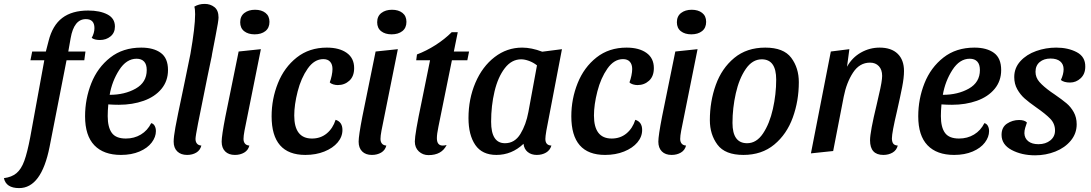

<svg xmlns="http://www.w3.org/2000/svg" viewBox="-103 -774 5593 984"><path d="M486 -638Q486 -606 463.5 -587.5Q441 -569 409 -569Q381 -569 367 -580Q381 -605 381 -630Q381 -676 337 -676Q276 -676 259 -578L247 -510H335L329 -465H238L151 -21Q109 190 -5 190Q-72 190 -83 139Q-43 134 -18.5 113.5Q6 93 21.5 50.5Q37 8 52 -71L124 -465H53L62 -510H132L146 -564Q166 -644 216 -682Q266 -720 349 -720Q409 -720 447.5 -700Q486 -680 486 -638Z M333 -178Q333 -267 365 -347.5Q397 -428 462 -479Q527 -530 621 -530Q684 -530 721 -503Q758 -476 758 -415Q758 -359 724.5 -318.5Q691 -278 633.5 -257.5Q576 -237 506 -237Q478 -237 452 -239Q449 -206 449 -179Q449 -122 470 -93Q491 -64 542 -64Q585 -64 619 -84.5Q653 -105 672 -143Q684 -140 690 -128.5Q696 -117 696 -102Q696 -72 674.5 -43.5Q653 -15 612 2.5Q571 20 517 20Q428 20 380.5 -29.5Q333 -79 333 -178ZM649 -415Q649 -444 635.5 -458.5Q622 -473 597 -473Q545 -473 508 -415.5Q471 -358 459 -288Q536 -288 592.5 -320Q649 -352 649 -415Z M787 -48Q787 -72 796 -122Q805 -172 835 -313Q835 -312 873 -498Q897 -636 897 -701Q897 -727 893 -740Q916 -754 946 -754Q975 -754 996 -737.5Q1017 -721 1017 -684Q1017 -667 1001.5 -588.5Q986 -510 984 -498Q983 -492 982 -485Q981 -478 979 -471L960 -380Q925 -208 912 -141.5Q899 -75 899 -62Q899 -47 906.5 -38Q914 -29 929 -28Q923 -4 903 8Q883 20 856 20Q824 20 805.5 2Q787 -16 787 -48Z M1128 -660Q1128 -691 1149.5 -707.5Q1171 -724 1204 -724Q1237 -724 1257.5 -708Q1278 -692 1278 -662Q1278 -631 1257 -614.5Q1236 -598 1202 -598Q1169 -598 1148.5 -614Q1128 -630 1128 -660ZM1033 -48Q1033 -78 1052 -176L1120 -510L1234 -522L1150 -104Q1145 -77 1145 -62Q1145 -47 1152.5 -38Q1160 -29 1175 -28Q1169 -4 1148.5 8Q1128 20 1101 20Q1069 20 1051 2Q1033 -16 1033 -48Z M1289 -178Q1289 -267 1321.5 -348Q1354 -429 1418 -479.5Q1482 -530 1572 -530Q1636 -530 1674 -503Q1712 -476 1712 -425Q1712 -383 1687.5 -360.5Q1663 -338 1628 -338Q1617 -338 1605 -341.5Q1593 -345 1587 -352Q1593 -367 1597 -386.5Q1601 -406 1601 -420Q1601 -444 1589 -457.5Q1577 -471 1554 -471Q1508 -471 1474 -422.5Q1440 -374 1422.5 -305.5Q1405 -237 1405 -182Q1405 -64 1496 -64Q1540 -64 1571.5 -90Q1603 -116 1617 -160Q1652 -149 1652 -108Q1652 -73 1627.5 -44Q1603 -15 1559.5 2.5Q1516 20 1462 20Q1289 20 1289 -178Z M1830 -660Q1830 -691 1851.5 -707.5Q1873 -724 1906 -724Q1939 -724 1959.5 -708Q1980 -692 1980 -662Q1980 -631 1959 -614.5Q1938 -598 1904 -598Q1871 -598 1850.5 -614Q1830 -630 1830 -660ZM1735 -48Q1735 -78 1754 -176L1822 -510L1936 -522L1852 -104Q1847 -77 1847 -62Q1847 -47 1854.5 -38Q1862 -29 1877 -28Q1871 -4 1850.5 8Q1830 20 1803 20Q1771 20 1753 2Q1735 -16 1735 -48Z M2023 -49Q2023 -87 2058 -253L2072 -322L2101 -465H2030L2034 -495Q2082 -513 2129 -543Q2176 -573 2212 -609H2243L2223 -510H2301L2292 -465H2213L2144 -125Q2136 -87 2136 -66Q2136 -28 2166 -28Q2176 -28 2186 -31Q2161 21 2093 21Q2064 21 2043.5 2Q2023 -17 2023 -49Z M2298 -169Q2298 -267 2333.5 -350Q2369 -433 2432 -481.5Q2495 -530 2573 -530Q2621 -530 2676 -509L2777 -522L2697 -104Q2692 -74 2692 -62Q2692 -29 2723 -28Q2716 -4 2695.5 8Q2675 20 2648 20Q2620 20 2601.5 5Q2583 -10 2580 -37Q2520 20 2441 20Q2368 20 2333 -31Q2298 -82 2298 -169ZM2605 -200 2649 -439Q2630 -454 2608 -462Q2586 -470 2568 -470Q2519 -470 2484 -424.5Q2449 -379 2431.5 -305.5Q2414 -232 2414 -150Q2414 -40 2485 -40Q2535 -40 2564 -87.5Q2593 -135 2605 -200Z M2825 -178Q2825 -267 2857.5 -348Q2890 -429 2954 -479.5Q3018 -530 3108 -530Q3172 -530 3210 -503Q3248 -476 3248 -425Q3248 -383 3223.5 -360.5Q3199 -338 3164 -338Q3153 -338 3141 -341.5Q3129 -345 3123 -352Q3129 -367 3133 -386.5Q3137 -406 3137 -420Q3137 -444 3125 -457.5Q3113 -471 3090 -471Q3044 -471 3010 -422.5Q2976 -374 2958.5 -305.5Q2941 -237 2941 -182Q2941 -64 3032 -64Q3076 -64 3107.5 -90Q3139 -116 3153 -160Q3188 -149 3188 -108Q3188 -73 3163.5 -44Q3139 -15 3095.5 2.5Q3052 20 2998 20Q2825 20 2825 -178Z M3366 -660Q3366 -691 3387.5 -707.5Q3409 -724 3442 -724Q3475 -724 3495.5 -708Q3516 -692 3516 -662Q3516 -631 3495 -614.5Q3474 -598 3440 -598Q3407 -598 3386.5 -614Q3366 -630 3366 -660ZM3271 -48Q3271 -78 3290 -176L3358 -510L3472 -522L3388 -104Q3383 -77 3383 -62Q3383 -47 3390.5 -38Q3398 -29 3413 -28Q3407 -4 3386.5 8Q3366 20 3339 20Q3307 20 3289 2Q3271 -16 3271 -48Z M3535 -158Q3535 -254 3565.5 -339Q3596 -424 3660 -477Q3724 -530 3819 -530Q3913 -530 3952 -478Q3991 -426 3991 -353Q3991 -257 3960 -171.5Q3929 -86 3865 -33Q3801 20 3707 20Q3613 20 3574 -32.5Q3535 -85 3535 -158ZM3875 -366Q3875 -470 3801 -470Q3753 -470 3719 -420.5Q3685 -371 3668 -295.5Q3651 -220 3651 -144Q3651 -40 3726 -40Q3774 -40 3807.5 -90Q3841 -140 3858 -215.5Q3875 -291 3875 -366Z M4356 -55Q4356 -98 4390 -238Q4392 -249 4401 -286.5Q4410 -324 4414 -348Q4418 -372 4418 -385Q4418 -417 4401 -435Q4384 -453 4356 -453Q4302 -453 4268.5 -401.5Q4235 -350 4221 -278L4167 0L4053 12L4155 -510L4250 -522L4238 -432Q4264 -479 4309 -504.5Q4354 -530 4405 -530Q4465 -530 4497.5 -498.5Q4530 -467 4530 -410Q4530 -376 4520.5 -327.5Q4511 -279 4494 -204Q4468 -94 4468 -65Q4468 -48 4474.5 -38.5Q4481 -29 4498 -28Q4492 -4 4471.5 8Q4451 20 4424 20Q4356 20 4356 -55Z M4603 -178Q4603 -267 4635 -347.5Q4667 -428 4732 -479Q4797 -530 4891 -530Q4954 -530 4991 -503Q5028 -476 5028 -415Q5028 -359 4994.5 -318.5Q4961 -278 4903.5 -257.5Q4846 -237 4776 -237Q4748 -237 4722 -239Q4719 -206 4719 -179Q4719 -122 4740 -93Q4761 -64 4812 -64Q4855 -64 4889 -84.5Q4923 -105 4942 -143Q4954 -140 4960 -128.5Q4966 -117 4966 -102Q4966 -72 4944.5 -43.5Q4923 -15 4882 2.5Q4841 20 4787 20Q4698 20 4650.5 -29.5Q4603 -79 4603 -178ZM4919 -415Q4919 -444 4905.5 -458.5Q4892 -473 4867 -473Q4815 -473 4778 -415.5Q4741 -358 4729 -288Q4806 -288 4862.5 -320Q4919 -352 4919 -415Z M5030 -83Q5030 -122 5058 -140.5Q5086 -159 5120 -159Q5148 -159 5160 -146Q5155 -132 5151 -118.5Q5147 -105 5147 -91Q5148 -65 5167 -50Q5186 -35 5219 -35Q5256 -35 5280 -54.5Q5304 -74 5304 -105Q5304 -140 5280 -165Q5256 -190 5207 -224Q5170 -250 5148 -269.5Q5126 -289 5110.5 -316.5Q5095 -344 5095 -379Q5095 -426 5126.5 -460.5Q5158 -495 5207.5 -512.5Q5257 -530 5310 -530Q5371 -530 5415.5 -506.5Q5460 -483 5459 -432Q5459 -395 5435.5 -373Q5412 -351 5381 -351Q5350 -351 5334 -364Q5348 -394 5348 -419Q5348 -445 5330.5 -459.5Q5313 -474 5281 -474Q5247 -474 5225.5 -456Q5204 -438 5204 -406Q5204 -377 5224 -354Q5244 -331 5283 -303L5302 -290Q5341 -263 5363 -244.5Q5385 -226 5400 -199Q5415 -172 5415 -137Q5415 -90 5385 -53.5Q5355 -17 5306 2.5Q5257 22 5202 22Q5133 22 5081.5 -5.5Q5030 -33 5030 -83Z"/></svg>

Font: Sansita SW
Style: Italic
Weight: 400
Italic angle: -11°
Designer: Pablo Cosgaya
Foundry: Omnibus-Type
Version: Version 1.000